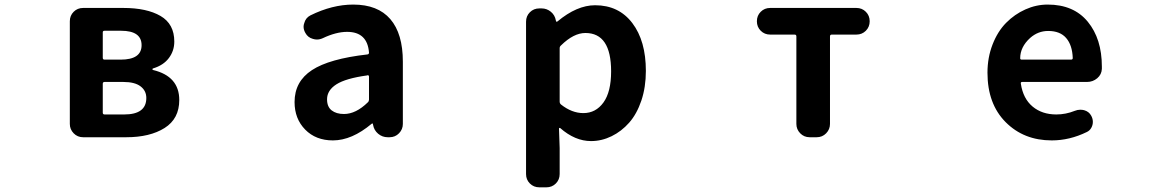

<svg xmlns="http://www.w3.org/2000/svg" viewBox="-20 -594 5040 831"><path d="M339.8 0Q315.4 0 298.8 -17.1Q282.2 -34.2 282.2 -57.6V-502Q282.2 -526.4 298.8 -543Q315.4 -559.6 339.8 -559.6H513.7Q615.2 -559.6 674.8 -524.9Q734.4 -490.2 734.4 -414.1Q734.4 -374 710.9 -342.8Q687.5 -311.5 642.6 -297.9Q639.6 -296.9 639.6 -294.4Q639.6 -292 642.6 -291Q755.9 -263.7 755.9 -161.1Q755.9 -80.1 692.4 -40Q628.9 0 526.4 0ZM424.8 -343.8Q424.8 -335.9 432.6 -335.9H502Q592.8 -335.9 592.8 -398.4Q592.8 -460.9 503.9 -460.9H432.6Q424.8 -460.9 424.8 -454.1ZM424.8 -106.4Q424.8 -98.6 432.6 -98.6H517.6Q613.3 -98.6 613.3 -169.9Q613.3 -201.2 588.4 -220.2Q563.5 -239.3 513.7 -239.3H432.6Q424.8 -239.3 424.8 -231.4Z M1420.9 13.7Q1346.7 13.7 1300.8 -33.2Q1254.9 -80.1 1254.9 -152.3Q1254.9 -241.2 1330.1 -290.5Q1405.3 -339.8 1570.3 -358.4Q1577.1 -359.4 1577.1 -366.2Q1570.3 -456.1 1482.4 -456.1Q1434.6 -456.1 1377 -428.7Q1364.3 -422.9 1351.6 -422.9Q1342.8 -422.9 1334 -425.8Q1312.5 -431.6 1301.8 -451.2Q1293.9 -464.8 1293.9 -478.5Q1293.9 -486.3 1296.9 -494.1Q1302.7 -516.6 1323.2 -527.3Q1418 -574.2 1508.8 -574.2Q1615.2 -574.2 1669.4 -511.2Q1723.6 -448.2 1723.6 -327.1V-57.6Q1723.6 -34.2 1707 -17.1Q1690.4 0 1666 0H1658.2Q1634.8 0 1616.7 -15.1Q1598.6 -30.3 1594.7 -53.7L1593.8 -58.6Q1592.8 -59.6 1591.3 -59.6Q1589.8 -59.6 1588.9 -58.6Q1502.9 13.7 1420.9 13.7ZM1468.8 -100.6Q1520.5 -100.6 1572.3 -151.4Q1577.1 -156.2 1577.1 -163.1V-261.7Q1577.1 -268.6 1571.3 -268.6Q1570.3 -268.6 1569.3 -267.6Q1476.6 -254.9 1436 -229Q1395.5 -203.1 1395.5 -164.1Q1395.5 -131.8 1415.5 -116.2Q1435.5 -100.6 1468.8 -100.6Z M2314.5 216.8Q2290 216.8 2273.4 200.2Q2256.8 183.6 2256.8 159.2V-500Q2256.8 -524.4 2273.4 -541Q2290 -557.6 2314.5 -557.6H2324.2Q2346.7 -557.6 2364.3 -543Q2381.8 -528.3 2385.7 -505.9L2386.7 -502Q2386.7 -500 2388.7 -500Q2390.6 -500 2392.6 -501Q2476.6 -571.3 2555.7 -571.3Q2658.2 -571.3 2716.8 -494.1Q2775.4 -417 2775.4 -287.1Q2775.4 -216.8 2755.9 -158.7Q2736.3 -100.6 2703.1 -63Q2669.9 -25.4 2627 -4.4Q2584 16.6 2538.1 16.6Q2468.8 16.6 2404.3 -40Q2402.3 -41 2400.9 -40Q2399.4 -39.1 2399.4 -37.1L2402.3 46.9V159.2Q2402.3 183.6 2385.7 200.2Q2369.1 216.8 2344.7 216.8ZM2504.9 -104.5Q2558.6 -104.5 2591.8 -150.4Q2625 -196.3 2625 -285.2Q2625 -451.2 2513.7 -451.2Q2462.9 -451.2 2408.2 -397.5Q2402.3 -392.6 2402.3 -385.7V-154.3Q2402.3 -146.5 2408.2 -141.6Q2455.1 -104.5 2504.9 -104.5Z M3484.4 0Q3460 0 3443.4 -17.1Q3426.8 -34.2 3426.8 -57.6V-436.5Q3426.8 -444.3 3418.9 -444.3H3313.5Q3289.1 -444.3 3272.5 -460.9Q3255.9 -477.5 3255.9 -502Q3255.9 -526.4 3272.5 -543Q3289.1 -559.6 3313.5 -559.6H3686.5Q3710.9 -559.6 3727.5 -543Q3744.1 -526.4 3744.1 -502Q3744.1 -477.5 3727.5 -460.9Q3710.9 -444.3 3686.5 -444.3H3580.1Q3572.3 -444.3 3572.3 -436.5V-57.6Q3572.3 -34.2 3555.7 -17.1Q3539.1 0 3514.6 0Z M4532.2 13.7Q4411.1 13.7 4332.5 -65.4Q4253.9 -144.5 4253.9 -279.3Q4253.9 -344.7 4275.9 -401.4Q4297.9 -458 4334.5 -495.1Q4371.1 -532.2 4418 -553.2Q4464.8 -574.2 4514.6 -574.2Q4627 -574.2 4688 -500Q4749 -425.8 4749 -305.7Q4749 -300.8 4749 -295.9Q4748 -271.5 4729 -255.4Q4710 -239.3 4684.6 -239.3H4404.3Q4396.5 -239.3 4398.4 -231.4Q4408.2 -167 4449.2 -132.8Q4490.2 -98.6 4551.8 -98.6Q4592.8 -98.6 4631.8 -114.3Q4643.6 -119.1 4655.3 -119.1Q4664.1 -119.1 4671.9 -117.2Q4693.4 -111.3 4703.1 -92.8Q4710 -80.1 4710 -66.4Q4710 -52.7 4703.1 -40.5Q4696.3 -28.3 4683.6 -22.5Q4609.4 13.7 4532.2 13.7ZM4395.5 -341.8Q4395.5 -335.9 4402.3 -335.9H4615.2Q4623 -335.9 4623 -342.8Q4623 -342.8 4623 -342.8Q4621.1 -398.4 4594.7 -429.2Q4568.4 -460 4516.6 -460Q4472.7 -460 4438.5 -429.7Q4395.5 -390.6 4395.5 -341.8Z"/></svg>

Font: Gen Jyuu Gothic Monospace Bold
Style: Bold
Weight: 700
Designer: [Source Han Sans]
Ryoko NISHIZUKA  (kana & ideographs); Paul D. Hunt (Latin, Greek & Cyrillic); Wenlong ZHANG  (bopomofo
Version: Version 1.002.20150607